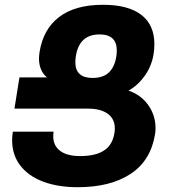

<svg xmlns="http://www.w3.org/2000/svg" viewBox="-20 -780 719 810"><path d="M62 -453.6H178.2Q161.6 -466.8 153.1 -487.1Q144.5 -507.3 144.5 -533.2Q144.5 -544.9 147 -561Q162.1 -656.7 229.5 -708.3Q296.9 -759.8 414.6 -759.8Q521 -759.8 576.2 -717.3Q631.3 -674.8 631.3 -593.8Q631.3 -571.8 627.9 -551.3Q619.6 -501 590.8 -460.4Q562 -419.9 522 -397.5Q555.2 -387.2 581.3 -363.8Q607.4 -340.3 621.8 -308.3Q636.2 -276.4 636.2 -240.7Q636.2 -226.6 634.3 -214.8Q616.2 -102.5 531 -46.4Q445.8 9.8 307.6 9.8Q225.1 9.8 162.8 -13.4Q100.6 -36.6 65.9 -81.3Q31.2 -126 31.2 -188Q31.2 -205.6 34.2 -224.6H206.1Q204.6 -214.4 204.6 -205.1Q204.6 -165.5 233.6 -143.6Q262.7 -121.6 318.4 -121.6Q383.3 -121.6 419.2 -145.3Q455.1 -168.9 462.9 -219.7Q464.4 -229.5 464.4 -238.3Q464.4 -278.3 434.6 -300Q404.8 -321.8 350.1 -321.8H41ZM297.9 -517.1Q297.9 -451.2 370.6 -451.2Q415.5 -451.2 439.7 -474.6Q463.9 -498 470.7 -542Q472.7 -553.7 472.7 -566.9Q472.7 -634.8 399.9 -634.8Q314 -634.8 299.8 -542Q297.9 -530.3 297.9 -517.1Z"/></svg>

Font: Mardoto Black
Style: Italic
Weight: 900
Italic angle: -12°
Designer: Christian Robertson, Vahan Hovhannisyan
Foundry: Google
Version: Version 1.000